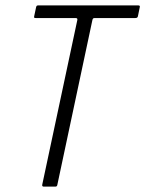

<svg xmlns="http://www.w3.org/2000/svg" viewBox="-20 -693 539 713"><path d="M142 0Q139 0 137.5 -2Q136 -4 137 -8L267 -618Q268 -622 266.5 -624Q265 -626 261 -626H113Q108 -626 107 -627.5Q106 -629 107 -633L114 -666Q115 -670 116.5 -671.5Q118 -673 123 -673H492Q497 -673 498.5 -671.5Q500 -670 499 -666L492 -632Q491 -629 489 -627.5Q487 -626 482 -626H332Q328 -626 326 -624.5Q324 -623 323 -618L193 -7Q192 0 186 0Z"/></svg>

Font: Glory Light
Style: Italic
Weight: 300
Italic angle: -12°
Version: Version 1.011